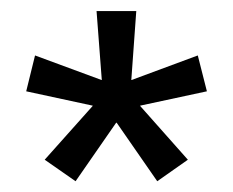

<svg xmlns="http://www.w3.org/2000/svg" viewBox="-20 -659 422 348"><path d="M190.5 -436.5 117 -330.5 61 -369.5 148 -467V-467.5L27.5 -493.5L43.5 -558.5L164 -514H164.5L155 -639H227L218 -514H218.5L338.5 -558.5L355 -493.5L234 -467.5V-467L320.5 -369.5L265 -330.5L191.5 -436.5Z"/></svg>

Font: Anek Kannada
Style: Regular
Weight: 400
Version: Version 1.003